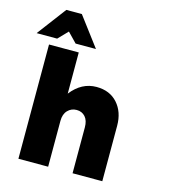

<svg xmlns="http://www.w3.org/2000/svg" viewBox="-170 -1075 1064 1185"><g transform="rotate(15 362.5 -482.0)"><path d="M410 -553Q315 -553 248 -467V-730H58V0H248V-293Q248 -336 271 -360Q294 -384 328 -384Q362 -384 383 -360.5Q404 -337 404 -293V0H594V-354Q594 -442 544.5 -497.5Q495 -553 410 -553ZM205 -964H106L-34 -778H97L156 -839L215 -778H345Z"/></g></svg>

Font: Geom Black
Style: Bold
Weight: 900
Version: Version 1.102